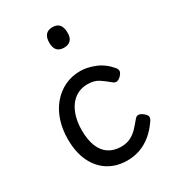

<svg xmlns="http://www.w3.org/2000/svg" viewBox="-196 -899 915 1021"><g transform="rotate(-30 261.5 -388.0)"><path d="M282 19Q217 19 167.5 -11.5Q118 -42 90.5 -99.5Q63 -157 63 -237Q63 -298 80 -349.5Q97 -401 129 -439Q161 -477 204.5 -498Q248 -519 301 -519Q342 -519 389.5 -500Q437 -481 474 -437Q485 -423 482.5 -412Q480 -401 469 -389Q456 -376 444 -373.5Q432 -371 420 -381Q393 -404 366.5 -421.5Q340 -439 298 -439Q264 -439 236.5 -424.5Q209 -410 190 -383.5Q171 -357 161 -321Q151 -285 151 -241Q151 -183 167 -143Q183 -103 213.5 -82.5Q244 -62 288 -61Q324 -61 349 -74Q374 -87 393 -107.5Q412 -128 430 -150Q441 -164 453.5 -162.5Q466 -161 480 -150Q494 -139 497.5 -129Q501 -119 493 -105Q465 -63 432 -35.5Q399 -8 361.5 5.5Q324 19 282 19ZM290 -669Q262 -669 248 -684.5Q234 -700 234 -731Q234 -763 248 -779Q262 -795 290 -795Q317 -795 331 -779Q345 -763 345 -731Q346 -700 331.5 -684.5Q317 -669 290 -669Z"/></g></svg>

Font: Playwrite AT
Style: Regular
Weight: 400
Designer: Veronika Burian, José Scaglione
Foundry: TypeTogether
Version: Version 1.002